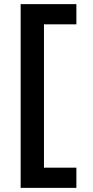

<svg xmlns="http://www.w3.org/2000/svg" viewBox="-20 -720 449 930"><path d="M80 190V-700H350V-602H187L193 -610V104L183 92H350V190Z"/></svg>

Font: Readex Pro Medium
Style: Regular
Weight: 500
Designer: Bonnie Shaver-Troup, Thomas Jockin
Foundry: Lexend
Version: Version 1.204